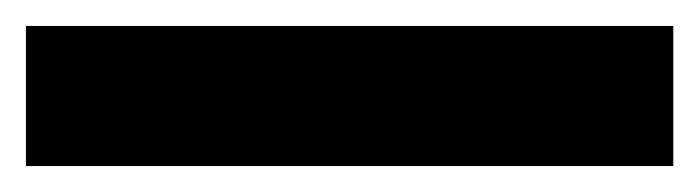

<svg xmlns="http://www.w3.org/2000/svg" viewBox="-23 -981 539 148"><path d="M496 -853H-3V-961H496Z"/></svg>

Font: Noto Sans Telugu UI SemiCondensed ExtraBold
Style: Regular
Weight: 800
Width: 4
Designer: Jelle Bosma - Monotype Design Team
Foundry: Monotype Imaging Inc.
Version: Version 2.005; ttfautohint (v1.8.4.7-5d5b)